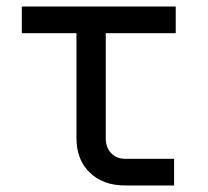

<svg xmlns="http://www.w3.org/2000/svg" viewBox="-20 -570 640 590"><path d="M365 0Q297 0 256 -39.5Q215 -79 215 -145V-468H47V-550H520V-468H305V-145Q305 -117 321.5 -99.5Q338 -82 365 -82H515V0Z"/></svg>

Font: JetBrains Mono NL
Style: Regular
Weight: 400
Monospace: yes
Designer: Philipp Nurullin, Konstantin Bulenkov
Foundry: JetBrains
Version: Version 2.305; ttfautohint (v1.8.4.7-5d5b)